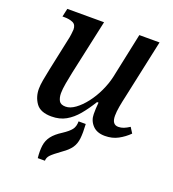

<svg xmlns="http://www.w3.org/2000/svg" viewBox="-139 -642 886 982"><g transform="rotate(20 304.0 -151.5)"><path d="M170 9Q110 9 86 -24.5Q62 -58 62 -102Q62 -122 67 -150.5Q72 -179 79 -212L116 -386Q120 -402 122.5 -421.5Q125 -441 125 -447Q125 -474 106 -482.5Q87 -491 60 -491H49L59 -536H259L194 -237Q188 -210 182 -175.5Q176 -141 176 -120Q176 -96 185 -79.5Q194 -63 221 -63Q246 -63 273.5 -83Q301 -103 326.5 -136Q352 -169 371 -209.5Q390 -250 399 -290L451 -536H561L492 -215Q485 -185 480 -156.5Q475 -128 475 -106Q475 -58 510 -58Q525 -58 539 -63.5Q553 -69 570 -80L589 -50Q564 -25 532.5 -8Q501 9 461 9Q417 9 393.5 -16.5Q370 -42 370 -77Q370 -91 370.5 -107Q371 -123 373 -140H365Q338 -96 310 -62.5Q282 -29 248.5 -10Q215 9 170 9ZM178 233Q174 194 178 165Q182 136 199.5 113Q217 90 252 68Q284 47 297 30Q310 13 310 -15H349Q352 33 348.5 63.5Q345 94 330 115.5Q315 137 286 157Q243 188 230 202Q217 216 217 233Z"/></g></svg>

Font: Noto Serif Medium
Style: Italic
Weight: 500
Italic angle: -12°
Designer: Monotype Design Team
Foundry: Monotype Imaging Inc.
Version: Version 2.014; ttfautohint (v1.8.4.7-5d5b)